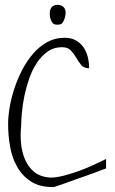

<svg xmlns="http://www.w3.org/2000/svg" viewBox="-20 -754 466 775"><path d="M12.7 -252.9Q12.7 -283.2 19 -320.8Q25.4 -358.4 38.1 -397Q50.8 -435.5 69.8 -472.2Q88.9 -508.8 113.8 -537.6Q138.7 -566.4 170.4 -584Q202.1 -601.6 240.2 -601.6Q267.6 -601.6 286.6 -590.8Q305.7 -580.1 317.4 -562.5Q329.1 -544.9 334.5 -522.9Q339.8 -501 339.8 -478.5Q318.4 -478.5 307.6 -491.7Q296.9 -504.9 287.6 -521Q278.3 -537.1 266.1 -550.3Q253.9 -563.5 229.5 -563.5Q197.3 -563.5 172.4 -545.9Q147.5 -528.3 128.9 -500.5Q110.4 -472.7 98.1 -437.5Q85.9 -402.3 78.6 -367.2Q71.3 -332 68.4 -299.3Q65.4 -266.6 65.4 -244.1Q61.5 -210.9 64.9 -175.3Q68.4 -139.6 81.1 -109.9Q93.8 -80.1 118.2 -60.1Q142.6 -40 182.6 -37.1Q208 -37.1 239.3 -45.4Q270.5 -53.7 301.3 -64.9Q332 -76.2 360.4 -89.4Q388.7 -102.5 408.2 -112.3V-74.2Q407.2 -74.2 396 -69.8Q384.8 -65.4 366.7 -58.6Q348.6 -51.8 325.7 -43.9Q302.7 -36.1 280.3 -27.8Q257.8 -19.5 236.8 -12.2Q215.8 -4.9 201.2 0Q200.2 0 197.3 0.5Q194.3 1 192.4 1Q138.7 1 104 -22Q69.3 -44.9 48.8 -81.5Q28.3 -118.2 20.5 -163.6Q12.7 -209 12.7 -252.9ZM182.6 -681.6Q179.7 -696.3 181.2 -706.5Q182.6 -716.8 187 -723.1Q191.4 -729.5 198.2 -731.9Q205.1 -734.4 211.9 -734.4Q219.7 -734.4 226.6 -731.9Q233.4 -729.5 238.3 -723.6Q243.2 -717.8 244.6 -708Q246.1 -698.2 242.2 -683.6Q238.3 -670.9 232.9 -662.6Q227.5 -654.3 211.9 -654.3Q197.3 -654.3 191.9 -661.6Q186.5 -668.9 182.6 -681.6Z"/></svg>

Font: Annie Use Your Telescope
Style: Regular
Weight: 400
Version: Version 1.003 2001